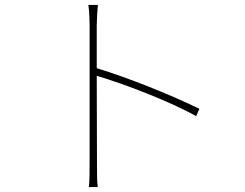

<svg xmlns="http://www.w3.org/2000/svg" viewBox="-20 -744 996 780"><path d="M790 -302C674 -359 498 -429 373 -467V-640C373 -658 375 -699 378 -724H339C343 -698 344 -660 344 -640V-77C344 -44 344 -8 341 16H377C374 -8 374 -44 374 -77L373 -436C479 -405 669 -333 777 -272Z"/></svg>

Font: Kinto Sans Thin
Style: Regular
Weight: 100
Designer: Authors: Ryoko NISHIZUKA  (kana & ideographs); Paul D. Hunt (Latin, Greek & Cyrillic); Wenlong ZHANG  (bopomofo); Sandol
Foundry: Adobe Systems Incorporated, ookami Inc.
Version: Version 0.001